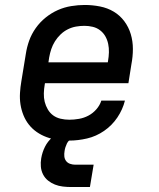

<svg xmlns="http://www.w3.org/2000/svg" viewBox="-20 -558 640 773"><path d="M259 8Q235 8 212 5Q189 2 167.5 -6Q146 -14 128 -26.5Q110 -39 96.5 -56Q83 -73 74.5 -94Q66 -115 62.5 -137.5Q59 -160 60.5 -184Q62 -208 66 -231L84 -341Q88 -368 97.5 -394.5Q107 -421 124 -445Q141 -469 164 -487.5Q187 -506 213 -517.5Q239 -529 267 -533.5Q295 -538 321 -538Q352 -538 382.5 -532Q413 -526 438 -511Q463 -496 480.5 -472.5Q498 -449 506.5 -420.5Q515 -392 515 -361Q515 -330 509 -299L497 -223H161L160 -217Q157 -200 156.5 -182Q156 -164 160 -148Q164 -132 172.5 -117.5Q181 -103 194 -93.5Q207 -84 224 -80Q241 -76 259 -76Q278 -76 298 -79.5Q318 -83 336 -92.5Q354 -102 368 -118Q382 -134 388 -153H483Q474 -117 452.5 -85Q431 -53 399 -31Q367 -9 330.5 -0.5Q294 8 259 8ZM175 -307H414L415 -313Q418 -330 418.5 -347.5Q419 -365 415.5 -381.5Q412 -398 404 -412Q396 -426 383 -436Q370 -446 353.5 -450Q337 -454 320 -454Q303 -454 286 -451Q269 -448 253 -440Q237 -432 224 -419.5Q211 -407 201.5 -392Q192 -377 186.5 -360.5Q181 -344 178 -327ZM342 195H267Q250 195 233 193Q216 191 201 185Q186 179 173.5 169Q161 159 153.5 144.5Q146 130 144.5 113Q143 96 146 79Q150 55 161 33Q172 11 191 -5.5Q210 -22 234 -28.5Q258 -35 281 -35L275 0Q267 0 260 6Q253 12 249.5 19.5Q246 27 243.5 34.5Q241 42 240 50Q238 61 239 71.5Q240 82 246 90Q252 98 262 101.5Q272 105 282 105H357Z"/></svg>

Font: Iosevka Slab MdExObl
Style: Regular
Weight: 500
Width: 7
Italic angle: -9°
Monospace: yes
Designer: Belleve Invis
Foundry: Belleve Invis
Version: Version 11.1.1; ttfautohint (v1.8.3)